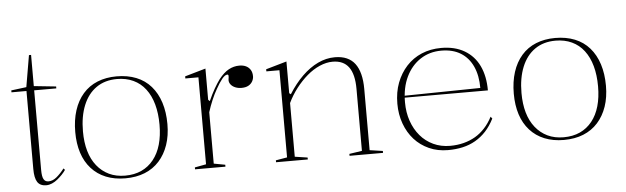

<svg xmlns="http://www.w3.org/2000/svg" viewBox="-45 -822 3241 994"><g transform="rotate(-5 1575.0 -324.5)"><path d="M160 15Q128 15 114 -6.5Q100 -28 100 -75V-480H22V-490L101 -500L129 -664H140V-502L255 -490V-480H140V-66Q140 -32 148 -18Q156 -4 173 -4Q195 -4 215.5 -21Q236 -38 256 -64L263 -56Q255 -44 243.5 -32Q232 -20 218.5 -9Q205 2 190 8.5Q175 15 160 15Z M571 -515Q628 -515 673 -497Q718 -479 749 -443.5Q780 -408 796 -358Q812 -308 812 -246Q812 -186 795.5 -138Q779 -90 748 -55.5Q717 -21 672.5 -3Q628 15 571 15Q515 15 470.5 -3Q426 -21 395 -55.5Q364 -90 348.5 -138Q333 -186 333 -246Q333 -308 349 -358Q365 -408 396 -443.5Q427 -479 471.5 -497Q516 -515 571 -515ZM572 -501Q509 -501 464.5 -470Q420 -439 396.5 -381.5Q373 -324 373 -246Q373 -189 386 -144Q399 -99 425 -66.5Q451 -34 487.5 -16.5Q524 1 571 1Q619 1 656 -16Q693 -33 719 -65.5Q745 -98 758 -143.5Q771 -189 771 -246Q771 -305 758 -352Q745 -399 719.5 -432.5Q694 -466 656.5 -483.5Q619 -501 572 -501Z M934 0V-10L993 -21V-473H925V-484L1033 -515V-353L1041 -345Q1057 -381 1072.5 -408Q1088 -435 1102 -454Q1128 -487 1154 -501Q1180 -515 1209 -515Q1229 -515 1243.5 -508Q1258 -501 1266.5 -487.5Q1275 -474 1275 -454Q1275 -440 1267.5 -427Q1260 -414 1246 -406.5Q1232 -399 1211 -399Q1193 -399 1178.5 -405Q1164 -411 1155.5 -421.5Q1147 -432 1147 -445Q1147 -450 1148 -453.5Q1149 -457 1149 -460.5Q1149 -464 1149 -467Q1149 -474 1143 -474Q1131 -474 1115.5 -455Q1100 -436 1083 -405Q1069 -381 1056 -350.5Q1043 -320 1033 -288V-21L1092 -10V0Z M1911 -10V0H1737V-10L1803 -20V-342Q1803 -418 1775.5 -455.5Q1748 -493 1692 -493Q1659 -493 1624.5 -478Q1590 -463 1558.5 -436Q1527 -409 1500 -374Q1473 -339 1454 -299V-20L1520 -10V0H1355V-10L1414 -20V-473H1346V-484L1454 -515V-350L1462 -344Q1496 -398 1535 -436Q1574 -474 1617 -494.5Q1660 -515 1705 -515Q1741 -515 1767 -503.5Q1793 -492 1809.5 -470Q1826 -448 1834.5 -415Q1843 -382 1843 -338V-20Z M2258 -515Q2329 -515 2379 -485.5Q2429 -456 2454.5 -402.5Q2480 -349 2480 -275H2047V-285L2442 -291Q2442 -356 2420.5 -403Q2399 -450 2358 -475.5Q2317 -501 2257 -501Q2196 -501 2148.5 -470Q2101 -439 2074 -383Q2047 -327 2047 -251Q2047 -198 2062.5 -153.5Q2078 -109 2106 -76Q2134 -43 2173.5 -24.5Q2213 -6 2261 -6Q2298 -6 2331 -14.5Q2364 -23 2391.5 -39Q2419 -55 2442 -80Q2465 -105 2482 -138L2490 -128Q2471 -90 2446 -63Q2421 -36 2390.5 -18.5Q2360 -1 2324.5 7Q2289 15 2248 15Q2194 15 2149.5 -5Q2105 -25 2073.5 -60Q2042 -95 2024.5 -143Q2007 -191 2007 -247Q2007 -307 2025.5 -355.5Q2044 -404 2077 -440Q2110 -476 2156 -495.5Q2202 -515 2258 -515Z M2850 -515Q2907 -515 2952 -497Q2997 -479 3028 -443.5Q3059 -408 3075 -358Q3091 -308 3091 -246Q3091 -186 3074.5 -138Q3058 -90 3027 -55.5Q2996 -21 2951.5 -3Q2907 15 2850 15Q2794 15 2749.5 -3Q2705 -21 2674 -55.5Q2643 -90 2627.5 -138Q2612 -186 2612 -246Q2612 -308 2628 -358Q2644 -408 2675 -443.5Q2706 -479 2750.5 -497Q2795 -515 2850 -515ZM2851 -501Q2788 -501 2743.5 -470Q2699 -439 2675.5 -381.5Q2652 -324 2652 -246Q2652 -189 2665 -144Q2678 -99 2704 -66.5Q2730 -34 2766.5 -16.5Q2803 1 2850 1Q2898 1 2935 -16Q2972 -33 2998 -65.5Q3024 -98 3037 -143.5Q3050 -189 3050 -246Q3050 -305 3037 -352Q3024 -399 2998.5 -432.5Q2973 -466 2935.5 -483.5Q2898 -501 2851 -501Z"/></g></svg>

Font: Kalnia ExtraLight
Style: Regular
Weight: 250
Designer: Frida Medrano
Foundry: Frida Medrano
Version: Version 1.105